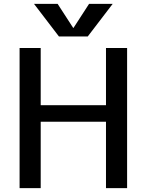

<svg xmlns="http://www.w3.org/2000/svg" viewBox="-20 -980 764 1000"><path d="M363 -835 444 -960H567L437 -790H287L157 -960H280L361 -835ZM192 -730V-432H532V-730H642V0H532V-346H192V0H82V-730Z"/></svg>

Font: M PLUS 1p Medium
Style: Regular
Weight: 500
Version: Version 1.062